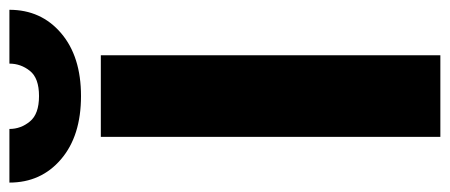

<svg xmlns="http://www.w3.org/2000/svg" viewBox="-320 -652 942 402"><g transform="rotate(-90 151.0 -451.0)"><path d="M236.3 -710.9V0H65.4V-710.9ZM218.8 -902.3H331.5Q331.5 -835.9 282.7 -794.2Q233.9 -752.4 150.9 -752.4Q67.4 -752.4 18.6 -794.2Q-30.3 -835.9 -30.3 -902.3H82Q82 -878.4 97.7 -859.4Q113.3 -840.3 150.9 -840.3Q188.5 -840.3 203.6 -859.4Q218.8 -878.4 218.8 -902.3Z"/></g></svg>

Font: Vazirmatn RD UI FD Black
Style: Regular
Weight: 900
Designer: Saber Rastikerdar
Foundry: Saber Rastikerdar
Version: Version 33.003